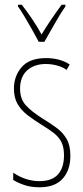

<svg xmlns="http://www.w3.org/2000/svg" viewBox="-20 -783 352 813"><path d="M278 -123Q278 -63 245.5 -26.5Q213 10 147 10Q110 10 81.5 0Q53 -10 36 -21V-52Q58 -36 87 -26Q116 -16 147 -16Q200 -16 225.5 -44.5Q251 -73 251 -125Q251 -160 240 -181.5Q229 -203 208 -219.5Q187 -236 157 -254Q123 -275 96.5 -295.5Q70 -316 54.5 -342.5Q39 -369 39 -408Q39 -461 72 -499Q105 -537 175 -537Q234 -537 275 -510L262 -487Q246 -499 222 -505.5Q198 -512 174 -512Q125 -512 95 -485Q65 -458 65 -407Q65 -364 89.5 -337Q114 -310 162 -280Q195 -260 221 -240.5Q247 -221 262.5 -194Q278 -167 278 -123ZM144 -606Q131 -631 114.5 -660Q98 -689 82.5 -715Q67 -741 56 -756V-763H72Q92 -738 115 -704Q138 -670 156 -637Q176 -670 196 -699.5Q216 -729 241 -763H257V-756Q235 -724 211.5 -682.5Q188 -641 168 -606Z"/></svg>

Font: Noto Sans Gujarati UI ExtraCondensed Thin
Style: Regular
Weight: 100
Width: 2
Designer: Jelle Bosma - Monotype Design Team, Universal Thirst
Foundry: Monotype Imaging Inc.
Version: Version 2.106; ttfautohint (v1.8.4.7-5d5b)